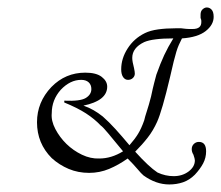

<svg xmlns="http://www.w3.org/2000/svg" viewBox="-20 -469 586 509"><path d="M462.4 -367.2Q457.5 -357.4 454.1 -349.9Q450.7 -342.3 447.5 -331.8Q444.3 -321.3 440.4 -305.7Q436.5 -290 430.7 -264.2Q409.7 -175.3 396.5 -146Q386.2 -123 371.8 -104.5Q357.4 -85.9 338.4 -66.9Q374.5 -26.9 397.5 -11.7Q418.5 -2 440.4 -2Q463.4 -2 480 -14.4Q496.6 -26.9 496.6 -43.9Q496.6 -47.9 492.7 -59.1Q488.3 -65.9 488.3 -73.7Q488.3 -82 493.9 -87.4Q499.5 -92.8 507.3 -92.8Q526.4 -92.8 526.4 -67.9Q526.4 -50.8 518.6 -35.9Q510.7 -21 496.6 -5.9Q482.4 8.3 465.3 14.2Q448.2 20 428.7 20Q393.6 20 360.4 -3.9Q354.5 -8.8 344.5 -20.8Q334.5 -32.7 318.4 -48.8Q294.4 -31.7 269.3 -21.2Q244.1 -10.7 216.3 -10.7Q187 -10.7 162.1 -21.2Q137.2 -31.7 117.2 -49.8Q78.1 -88.9 78.1 -145Q78.1 -198.2 116.2 -238.3Q153.3 -276.4 206.1 -276.4Q235.4 -276.4 249.8 -265.1Q264.2 -253.9 264.2 -239.3Q264.2 -202.1 201.2 -189Q215.3 -184.1 227.8 -177Q240.2 -169.9 252.4 -160.2Q268.6 -146 285.9 -127Q303.2 -107.9 323.2 -84Q337.4 -100.1 345.9 -114Q354.5 -127.9 362.3 -149.9Q364.3 -159.2 369.4 -174.6Q374.5 -189.9 380.4 -212.9Q385.3 -236.3 388.9 -249.8Q392.6 -263.2 394.5 -271Q405.3 -301.3 415.3 -322.8Q425.3 -344.2 439.5 -367.2Q411.6 -367.2 392.6 -364.7Q373.5 -362.3 362.3 -357.4Q330.6 -342.3 330.6 -315.4Q330.6 -306.2 335.4 -288.1Q336.4 -283.2 336.9 -279.8Q337.4 -276.4 337.4 -273.9Q337.4 -267.1 332.3 -262.2Q327.1 -257.3 319.3 -257.3Q311.5 -257.3 306.4 -264.6Q301.3 -272 301.3 -285.2Q301.3 -314 318.4 -340.6Q335.4 -367.2 364.3 -381.3Q378.4 -388.2 399.4 -391.1Q420.4 -394 445.3 -394H460.4Q474.6 -392.1 481.4 -392.1Q488.3 -392.1 490.7 -392.1Q513.7 -392.1 513.7 -410.2Q513.7 -412.1 513.7 -414.1Q513.7 -416.5 511.7 -421.4V-430.2Q511.7 -439.5 517.1 -444.3Q522.5 -449.2 528.3 -449.2Q535.6 -449.2 541 -443.4Q546.4 -437.5 546.4 -424.3Q546.4 -403.3 525.4 -386.7Q504.4 -370.1 462.4 -367.2ZM150.4 -202.1Q192.4 -200.2 207.3 -209.2Q222.2 -218.3 222.2 -232.9Q222.2 -244.1 215.1 -250.7Q208 -257.3 195.3 -257.3Q166 -257.3 141.1 -231Q117.2 -204.1 117.2 -168.9Q115.2 -148.9 126.7 -127Q138.2 -105 156.2 -87.4Q174.3 -69.8 197.3 -58.8Q220.2 -47.9 243.2 -48.8Q275.4 -48.8 306.2 -67.9Q280.3 -99.1 266.4 -116Q252.4 -132.8 247.1 -136.2Q230.5 -153.8 207.8 -168.5Q185.1 -183.1 150.4 -197.3Z"/></svg>

Font: ML-NILA03
Style: Regular
Weight: 400
Designer: CLT@C-DIT
Version: Version ML-NILA03 1.0